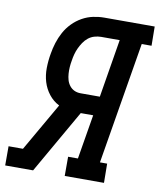

<svg xmlns="http://www.w3.org/2000/svg" viewBox="-109 -801 723 867"><g transform="rotate(10 252.5 -367.5)"><path d="M-26 0V-88H40L167 -309Q139 -323 119.5 -348Q100 -373 91 -403Q82 -433 82.5 -466.5Q83 -500 89 -533Q93 -558 101 -583.5Q109 -609 122 -633Q135 -657 154.5 -677Q174 -697 198 -710.5Q222 -724 248 -729.5Q274 -735 299 -735H530L531 -647H486L393 -88H426L427 0H247V-88H292L326 -292H269L102 0ZM253 -380H341L385 -647H300Q285 -647 269.5 -642.5Q254 -638 241.5 -628Q229 -618 220 -604.5Q211 -591 204.5 -577Q198 -563 194 -548Q190 -533 188 -519Q185 -503 184 -488Q183 -473 184 -458Q185 -443 189 -429Q193 -415 202 -403.5Q211 -392 224 -386Q237 -380 253 -380Z"/></g></svg>

Font: Iosevka Curly Slab Semibold
Style: Italic
Weight: 600
Italic angle: -9°
Monospace: yes
Designer: Belleve Invis
Foundry: Belleve Invis
Version: Version 22.1.2; ttfautohint (v1.8.4)